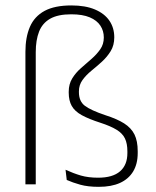

<svg xmlns="http://www.w3.org/2000/svg" viewBox="-20 -696 588 725"><path d="M76 -500.5Q76 -555.5 93 -594.8Q110 -634 148.2 -654.8Q186.5 -675.5 249.5 -675.5Q302.5 -675.5 338.5 -660.2Q374.5 -645 393 -618Q411.5 -591 411.5 -555Q411.5 -525 398 -503Q384.5 -481 364.8 -463Q345 -445 325 -428.8Q305 -412.5 291.5 -393.8Q278 -375 278 -351V-348Q278 -313.5 300.5 -296.5Q323 -279.5 378 -261Q422 -247 448.8 -230Q475.5 -213 487.8 -188.2Q500 -163.5 500 -125V-118Q500 -77 482.8 -48.5Q465.5 -20 433 -5.2Q400.5 9.5 353 9.5Q312 9.5 283.2 1.5Q254.5 -6.5 232 -16.5L227.5 -55Q257 -41.5 285.2 -33.2Q313.5 -25 350.5 -25Q405.5 -25 433.2 -49Q461 -73 461 -118V-124.5Q461 -154 451.8 -173.2Q442.5 -192.5 420 -206.2Q397.5 -220 359 -232.5Q315.5 -246.5 289 -261Q262.5 -275.5 251 -295.8Q239.5 -316 239.5 -346.5V-349.5Q239.5 -378.5 252.8 -400Q266 -421.5 286 -439Q306 -456.5 325.5 -473.5Q345 -490.5 358.5 -509.8Q372 -529 372 -554.5Q372 -579.5 359 -599.2Q346 -619 319 -630.5Q292 -642 249 -642Q198.5 -642 169.2 -625.2Q140 -608.5 127.5 -576.5Q115 -544.5 115 -499V0H76Z"/></svg>

Font: Anek Bangla Medium ExtraLight
Style: Regular
Weight: 250
Version: Version 1.003